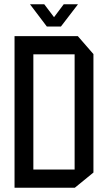

<svg xmlns="http://www.w3.org/2000/svg" viewBox="-20 -877 502 898"><path d="M136 -623V-708H344L417 -624V-623ZM48 1V-84H329V1ZM48 -84V-708H136V-84ZM329 1V-623H417V-70L330 1ZM199 -753 121 -856V-857H187L259 -762ZM200 -753 278 -857H344V-856L265 -753Z"/></svg>

Font: Foldit
Style: Regular
Weight: 400
Version: Version 1.003